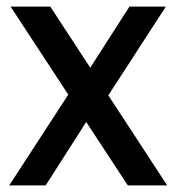

<svg xmlns="http://www.w3.org/2000/svg" viewBox="-20 -560 533 580"><path d="M12 -540H132L485 0H366ZM201 -297 290 -269 118 0H8ZM201 -275 371 -540H481L291 -247Z"/></svg>

Font: Pathway Extreme SemiCondensed Medium
Style: Regular
Weight: 500
Width: 4
Version: Version 1.001;gftools[0.9.26]